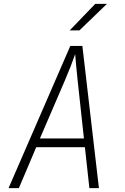

<svg xmlns="http://www.w3.org/2000/svg" viewBox="-20 -966 640 986"><path d="M77 0H24L341 -730H403L488 0H439L416 -210H166ZM185 -255H411L379 -550Q370 -636 366 -688Q347 -632 312 -550ZM388 -810H338L469 -946H529Z"/></svg>

Font: JetBrains Mono Extra Light
Style: Italic
Weight: 200
Italic angle: -9°
Monospace: yes
Designer: Philipp Nurullin, Konstantin Bulenkov
Foundry: JetBrains
Version: 2.002